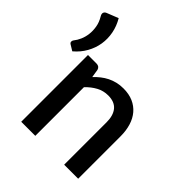

<svg xmlns="http://www.w3.org/2000/svg" viewBox="-209 -902 1037 1037"><g transform="rotate(45 309.0 -384.0)"><path d="M99 -768 33.5 -742C26.2 -739.3 21.3 -734.8 19 -728.5C16.7 -722.2 18.2 -714.7 23.5 -706C34.8 -687.3 42.1 -668.5 45.2 -649.5C48.4 -630.5 48.9 -612.4 46.7 -595.2C44.6 -578.1 40.3 -562.3 34 -548C27.7 -533.7 20.7 -521.8 13 -512.5C9.7 -509.2 7.7 -504.6 7.2 -498.7C6.7 -492.9 9.3 -488.2 15 -484.5L48.5 -464C71.5 -483.3 89.9 -505.3 103.7 -530C117.6 -554.7 126.7 -580.4 131 -607.2C135.3 -634.1 134.8 -661.2 129.5 -688.7C124.2 -716.2 114 -742.7 99 -768ZM122.5 0H230V-371.5C248 -390.5 267.2 -405.5 287.8 -416.5C308.2 -427.5 330.5 -433 354.5 -433C386.8 -433 410.9 -423.5 426.8 -404.5C442.6 -385.5 450.5 -358.8 450.5 -324.5V0H557.5V-324.5C557.5 -353.2 553.8 -379.4 546.5 -403.2C539.2 -427.1 528.3 -447.5 513.8 -464.5C499.3 -481.5 481.4 -494.7 460.3 -504C439.1 -513.3 414.5 -518 386.5 -518C368.8 -518 352.4 -516.2 337.3 -512.5C322.1 -508.8 307.8 -503.7 294.5 -497C281.2 -490.3 268.6 -482.3 256.8 -473C244.9 -463.7 233.7 -453.3 223 -442L215.5 -489.5C211.5 -503.2 202.2 -510 187.5 -510H122.5Z"/></g></svg>

Font: Lato Semibold
Style: Regular
Weight: 600
Designer: Lukasz Dziedzic
Foundry: tyPoland Lukasz Dziedzic
Version: Version 2.006; 2014-01-15